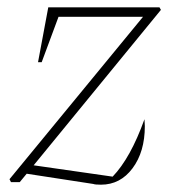

<svg xmlns="http://www.w3.org/2000/svg" viewBox="-20 -498 483 525"><path d="M10 0 6 -8 371 -452H140L94 -328H84L112 -478H416L420 -471L72 -46L288 -15Q337 -66 375 -172Q375 -168 375.5 -163Q376 -158 376 -153Q376 -83 342.5 -38Q309 7 256 7Q240 7 235 5L53 -23L34 0Z"/></svg>

Font: Piazzolla Thin
Style: Italic
Weight: 100
Italic angle: -11.3°
Designer: Juan Pablo del Peral
Foundry: Huerta Tipografica
Version: Version 1.330